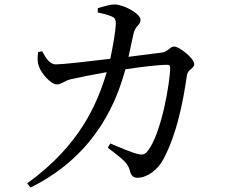

<svg xmlns="http://www.w3.org/2000/svg" viewBox="-20 -795 1040 862"><path d="M102 28 117 47C423 -104 509 -361 543 -484C605 -493 685 -504 732 -504C740 -504 744 -500 744 -492C744 -428 705 -195 643 -117C629 -100 619 -98 593 -105C572 -110 522 -131 475 -151L464 -132C522 -86 552 -68 562 -32C568 -7 577 3 598 3C640 3 689 -32 715 -83C773 -193 801 -330 819 -456C824 -487 852 -485 852 -508C852 -532 786 -586 762 -586C743 -586 734 -562 707 -559L557 -540L579 -642C587 -681 611 -681 611 -706C611 -733 538 -774 495 -775C473 -775 441 -765 419 -758V-739C438 -735 464 -729 482 -721C497 -714 500 -706 500 -687C499 -658 487 -585 475 -531C367 -518 261 -506 231 -506C201 -506 185 -537 169 -565L151 -561C148 -538 147 -514 156 -494C165 -467 208 -416 235 -416C256 -416 266 -431 297 -439C326 -446 402 -461 459 -471C416 -326 337 -141 102 28Z"/></svg>

Font: Source Han Serif SC Medium
Style: Regular
Weight: 500
Designer: Ryoko NISHIZUKA 西塚涼子 (kana & ideographs); Frank Grießhammer (Latin, Greek & Cyrillic); Wenlong ZHANG 张文龙 (bopomofo); San
Foundry: Adobe
Version: Version 2.003;hotconv 1.1.1;makeotfexe 2.6.0